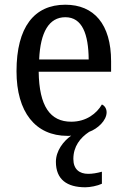

<svg xmlns="http://www.w3.org/2000/svg" viewBox="-20 -566 537 814"><path d="M342 228C362 228 393 222 412 213V162C390 168 372 171 354 171C317 171 291 152 291 108C291 55 320 18 358 -7C394 -20 432 -55 432 -90C432 -107 422 -119 412 -123C390 -85 346 -50 282 -50C193 -50 146 -115 144 -262H451V-306C451 -464 378 -546 257 -546C125 -546 50 -451 50 -264C50 -91 130 10 266 10C272 10 277 10 282 9C248 33 217 74 217 120C217 195 264 228 342 228ZM356 -314H146C151 -430 188 -493 257 -493C329 -493 355 -421 356 -314Z"/></svg>

Font: Noto Serif Sinhala SemiCondensed
Style: Regular
Weight: 400
Width: 4
Designer: Jelle Bosma - Monotype Design Team
Foundry: Monotype Imaging Inc.
Version: Version 2.007